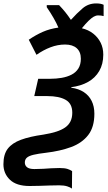

<svg xmlns="http://www.w3.org/2000/svg" viewBox="-56 -881 628 1121"><path d="M364 220Q355 213 336.5 207Q318 201 289 201Q264 201 234 202Q204 203 174 204Q144 205 117 205Q40 205 2 168.5Q-36 132 -36 78Q-36 20 -10.5 -13Q15 -46 66.5 -65Q118 -84 197 -95Q240 -102 271.5 -112Q303 -122 324 -136.5Q345 -151 355.5 -172.5Q366 -194 366 -223Q366 -276 327.5 -298Q289 -320 220 -320H144L167 -421H237Q272 -421 304 -426.5Q336 -432 361.5 -445Q387 -458 401.5 -481Q416 -504 416 -538Q416 -578 392 -599.5Q368 -621 324 -621Q281 -621 239 -605Q197 -589 157 -561L112 -649Q153 -677 194 -695Q235 -713 285 -720Q274 -746 256.5 -776.5Q239 -807 217 -839V-851H289Q310 -829 326 -809Q342 -789 358 -765Q393 -804 426.5 -832.5Q460 -861 505 -861Q520 -861 530.5 -859Q541 -857 549 -853V-787Q542 -789 534.5 -790Q527 -791 517 -791Q504 -791 491 -783.5Q478 -776 461 -759.5Q444 -743 422 -716Q460 -707 488 -685Q516 -663 531.5 -632Q547 -601 547 -562Q547 -507 523.5 -466.5Q500 -426 458 -402.5Q416 -379 360 -372V-369Q403 -363 433 -343.5Q463 -324 479 -292Q495 -260 495 -217Q495 -139 459 -92.5Q423 -46 359.5 -22.5Q296 1 212 11Q168 16 140.5 22.5Q113 29 101 39.5Q89 50 89 68Q89 85 102 95.5Q115 106 145 106Q174 106 197 104.5Q220 103 242.5 101.5Q265 100 291 100Q322 100 338.5 105.5Q355 111 365 118Z"/></svg>

Font: Noto Sans Display SemiBold
Style: Italic
Weight: 600
Italic angle: -12°
Designer: Monotype Design Team
Foundry: Monotype Imaging Inc.
Version: Version 2.003